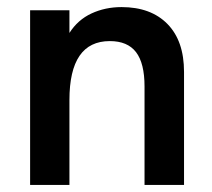

<svg xmlns="http://www.w3.org/2000/svg" viewBox="-20 -522 598 542"><path d="M65 0V-493H176V-429Q199.5 -466 238.2 -484Q277 -502 323 -502Q406 -502 452.8 -454.2Q499.5 -406.5 499.5 -319V0H388V-278Q388 -343.5 364 -374.8Q340 -406 290 -406Q176 -406 176 -239.5V0Z"/></svg>

Font: HK Grotesk SemiBold
Style: Regular
Weight: 600
Designer: Alfredo Marco Pradil
Foundry: Hanken Design Co.
Version: Version 3.001;FEAKit 1.0